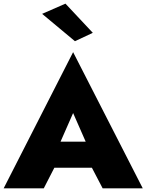

<svg xmlns="http://www.w3.org/2000/svg" viewBox="-23 -1033 803 1053"><path d="M208 -957 336 -1013 486 -853 388 -807ZM540 0 481 -113H275L217 0H-3L378 -747L760 0ZM378 -413 309 -256H447Z"/></svg>

Font: Jost* Heavy
Style: Regular
Weight: 800
Version: Version 3.7